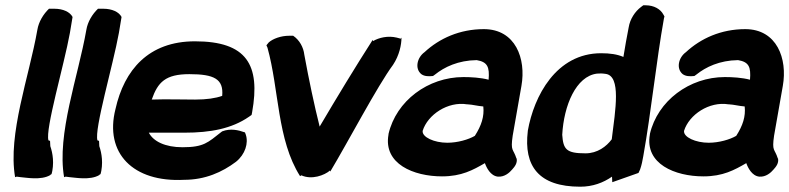

<svg xmlns="http://www.w3.org/2000/svg" viewBox="-20 -655 2980 725"><path d="M121 -542C90 -365 9 -149 37 14L43 12L58 14C76 15 135 27 170 6L174 1V6C186 -38 179 -77 170 -103L169 -123L163 -125C150 -166 222 -409 244 -531L254 -591C244 -610 218 -622 185 -622H165C144 -602 126 -573 121 -542Z M306 -542C275 -365 194 -149 222 14L228 12L243 14C261 15 320 27 355 6L359 1V6C371 -38 364 -77 355 -103L354 -123L348 -125C335 -166 407 -409 429 -531L439 -591C429 -610 403 -622 370 -622H350C329 -602 311 -573 306 -542Z M416 -243C374 -77 482 34 675 24C755 24 819 -5 871 -44C906 -72 919 -115 908 -147L905 -155C880 -164 850 -171 819 -159L815 -156C765 -117 750 -99 669 -99C604 -99 559 -121 542 -154H677C774 -154 855 -169 920 -214L930 -221L932 -231C964 -410 912 -499 716 -499C541 -499 449 -391 416 -243ZM553 -279C576 -345 605 -375 695 -375C788 -375 825 -357 819 -293C794 -284 760 -279 717 -279C665 -279 608 -281 553 -279Z M986 -484 990 -475C1034 -317 1026 -127 1113 10L1118 7C1157 25 1205 7 1226 -11L1227 -7C1293 -117 1406 -332 1464 -410C1488 -446 1496 -486 1496 -513L1493 -509L1478 -513C1445 -521 1411 -513 1389 -500L1387 -504C1321 -401 1253 -289 1187 -177C1167 -256 1146 -356 1129 -449C1126 -476 1111 -504 1087 -520H1072C1041 -520 1011 -509 995 -495Z M1447 -147C1427 -36 1542 11 1649 11C1723 11 1766 -13 1811 -39C1817 -22 1832 9 1860 12C1885 14 1904 -3 1914 -15C1924 -26 1934 -39 1931 -56L1930 -57C1918 -95 1907 -82 1916 -143L1949 -331C1967 -433 1927 -545 1807 -545C1716 -545 1639 -510 1583 -458C1554 -437 1546 -395 1571 -375C1582 -367 1597 -366 1615 -368L1622 -373C1658 -402 1710 -427 1780 -428C1821 -421 1829 -402 1825 -354C1795 -362 1758 -364 1730 -364C1596 -364 1476 -274 1447 -149ZM1576 -161C1595 -222 1671 -273 1744 -261H1746C1765 -260 1781 -255 1805 -253C1809 -215 1798 -181 1773 -142C1749 -128 1708 -116 1669 -116C1620 -116 1573 -137 1576 -161Z M1973 -160C1957 -28 2014 50 2171 50C2218 50 2258 35 2291 12L2292 33L2391 -2L2397 -15C2403 -32 2406 -48 2409 -65C2439 -233 2458 -423 2487 -585L2489 -593L2485 -600C2474 -621 2449 -635 2418 -635H2409L2401 -629C2378 -612 2359 -583 2354 -552C2347 -515 2340 -479 2334 -440C2311 -450 2283 -454 2250 -454C2080 -454 1996 -292 1973 -161ZM2103 -146C2109 -257 2155 -367 2234 -377C2244 -378 2254 -378 2267 -376C2326 -368 2304 -241 2290 -129C2270 -102 2236 -76 2191 -76C2118 -76 2107 -91 2103 -146Z M2434 -147C2414 -36 2529 11 2636 11C2710 11 2753 -13 2798 -39C2804 -22 2819 9 2847 12C2872 14 2891 -3 2901 -15C2911 -26 2921 -39 2918 -56L2917 -57C2905 -95 2894 -82 2903 -143L2936 -331C2954 -433 2914 -545 2794 -545C2703 -545 2626 -510 2570 -458C2541 -437 2533 -395 2558 -375C2569 -367 2584 -366 2602 -368L2609 -373C2645 -402 2697 -427 2767 -428C2808 -421 2816 -402 2812 -354C2782 -362 2745 -364 2717 -364C2583 -364 2463 -274 2434 -149ZM2563 -161C2582 -222 2658 -273 2731 -261H2733C2752 -260 2768 -255 2792 -253C2796 -215 2785 -181 2760 -142C2736 -128 2695 -116 2656 -116C2607 -116 2560 -137 2563 -161Z"/></svg>

Font: Snowfall
Style: BlkObl
Weight: 900
Designer: Jasper
Foundry: Cannot Into Space Fonts
Version: Version 0.9